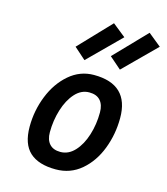

<svg xmlns="http://www.w3.org/2000/svg" viewBox="-118 -886 862 989"><g transform="rotate(15 313.0 -391.5)"><path d="M85 -167Q85 -253 116.5 -332Q148 -411 205.5 -460.5Q263 -510 337 -510Q524 -510 524 -330Q524 -244 494 -165.5Q464 -87 406.5 -38Q349 11 271 11Q179 11 132 -32Q85 -75 85 -167ZM416 -331Q416 -372 396 -394.5Q376 -417 337 -417Q294 -417 261.5 -381Q229 -345 211 -287Q193 -229 193 -166Q193 -126 213 -104Q233 -82 271 -82Q314 -82 347 -117.5Q380 -153 398 -210.5Q416 -268 416 -331ZM207 -626 367 -794 437 -738 269 -571ZM395 -626 557 -794 626 -738 458 -571Z"/></g></svg>

Font: Cairo SemiBold
Style: Italic
Weight: 600
Italic angle: -13°
Designer: Mohamed Gaber, Accademia di Belle Arti di Urbino and others
Foundry: Kief Type Foundry, Accademia di Belle Arti di Urbino and others
Version: Version 3.011